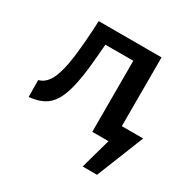

<svg xmlns="http://www.w3.org/2000/svg" viewBox="-133 -541 799 810"><g transform="rotate(30 266.5 -135.5)"><path d="M406 0V-83H533L491 0ZM371 147 435 -83H533L441 147ZM27 7 26 -75Q59 -83 78.5 -121Q98 -159 108 -232.5Q118 -306 123 -418H202Q196 -322 189 -251.5Q182 -181 170.5 -132.5Q159 -84 140.5 -54.5Q122 -25 94.5 -11Q67 3 27 7ZM333 0V-418H429V0ZM172 -346V-418H374V-346Z"/></g></svg>

Font: Ysabeau Office SemiBold
Style: Regular
Weight: 600
Designer: Christian Thalmann (Catharsis Fonts)
Version: Version 2.001;gftools[0.9.30]; featfreeze: tnum,lnum,ss02